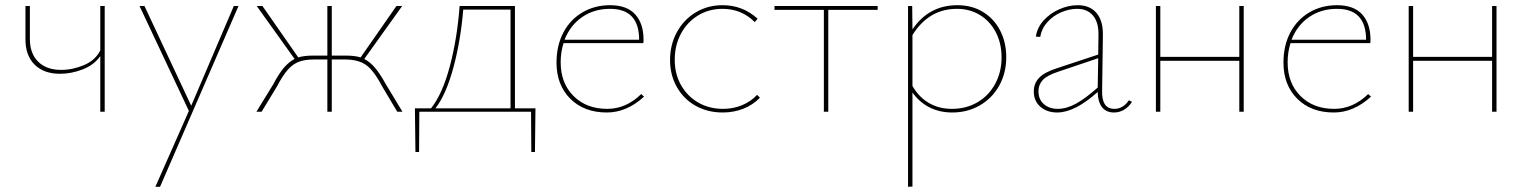

<svg xmlns="http://www.w3.org/2000/svg" viewBox="-20 -430 5874 739"><path d="M383 -407V0H366V-214Q342 -180 298.5 -163Q255 -146 211 -146Q149 -146 113.5 -181Q78 -216 78 -278V-407H95V-280Q95 -224 127 -192.5Q159 -161 215 -161Q260 -161 303.5 -179.5Q347 -198 366 -236V-407Z M898 -407 596 289H578L707 -3L517 -407H536L716 -23L880 -407Z M1529 0H1509L1450 -99Q1418 -160 1388 -180.5Q1358 -201 1309 -201H1257V0H1240V-201H1188Q1154 -201 1131 -192.5Q1108 -184 1088.5 -162.5Q1069 -141 1047 -99L987 0H967L1032 -106Q1053 -146 1072.5 -169Q1092 -192 1114 -203L968 -407H990L1128 -209Q1150 -216 1184 -216H1240V-407H1257V-216H1312Q1346 -216 1368 -209L1506 -407H1528L1382 -203Q1404 -192 1423.5 -169Q1443 -146 1465 -106Z M2039 155H2025L2024 0H1594L1593 155H1579L1577 -13H1639Q1683 -68 1711.5 -175.5Q1740 -283 1749 -407H1962V-13H2041ZM1945 -13V-393H1763Q1753 -273 1725 -169.5Q1697 -66 1656 -13Z M2459 -58Q2392 3 2316 3Q2228 3 2175 -50Q2122 -103 2122 -189Q2122 -255 2148.5 -305Q2175 -355 2222 -382.5Q2269 -410 2328 -410Q2393 -410 2425 -374.5Q2457 -339 2457 -277Q2457 -268 2456 -264H2149Q2138 -229 2138 -190Q2138 -110 2187.5 -60.5Q2237 -11 2317 -11Q2390 -11 2448 -68ZM2153 -277H2440Q2440 -396 2328 -396Q2267 -396 2221 -364.5Q2175 -333 2153 -277Z M2559 -199Q2559 -258 2585.5 -306.5Q2612 -355 2658 -382.5Q2704 -410 2761 -410Q2839 -410 2896 -358L2885 -345Q2834 -396 2761 -396Q2708 -396 2666 -370Q2624 -344 2600.5 -299.5Q2577 -255 2577 -200Q2577 -145 2601.5 -102Q2626 -59 2668 -35Q2710 -11 2763 -11Q2802 -11 2836 -25Q2870 -39 2894 -65L2905 -54Q2878 -26 2841 -11.5Q2804 3 2762 3Q2704 3 2658 -22.5Q2612 -48 2585.5 -94.5Q2559 -141 2559 -199Z M3358 -392H3168V0H3151V-392H2961V-407H3358Z M3853 -210Q3853 -149 3826 -100.5Q3799 -52 3751.5 -24.5Q3704 3 3645 3Q3597 3 3558 -16.5Q3519 -36 3492 -74V288L3475 289V-407H3491L3492 -317Q3555 -410 3665 -410Q3721 -410 3763.5 -384Q3806 -358 3829.5 -312.5Q3853 -267 3853 -210ZM3835 -209Q3835 -263 3813 -305.5Q3791 -348 3752 -372Q3713 -396 3663 -396Q3555 -396 3492 -295V-99Q3517 -56 3555.5 -33.5Q3594 -11 3644 -11Q3699 -11 3742.5 -36.5Q3786 -62 3810.5 -107.5Q3835 -153 3835 -209Z M4337 -38Q4325 -19 4307 -8Q4289 3 4268 3Q4238 3 4222 -17Q4206 -37 4205 -76Q4117 3 4049 3Q4010 3 3984.5 -19Q3959 -41 3959 -78Q3959 -109 3979.5 -130.5Q4000 -152 4047 -167L4207 -220L4208 -294Q4209 -344 4187 -370Q4165 -396 4126 -396Q4096 -396 4065 -383Q4034 -370 4011.5 -345Q3989 -320 3984 -288L3967 -289Q3972 -324 3997 -351.5Q4022 -379 4057.5 -394.5Q4093 -410 4128 -410Q4175 -410 4200.5 -380Q4226 -350 4225 -294L4222 -81Q4220 -11 4269 -11Q4303 -11 4325 -44ZM4051 -11Q4085 -11 4121.5 -31Q4158 -51 4205 -93L4207 -206L4053 -154Q4010 -140 3993.5 -122Q3977 -104 3977 -79Q3977 -47 3998 -29Q4019 -11 4051 -11Z M4767 -407V0H4750V-196H4446V0H4429V-407H4446V-211H4750V-407Z M5257 -58Q5190 3 5114 3Q5026 3 4973 -50Q4920 -103 4920 -189Q4920 -255 4946.5 -305Q4973 -355 5020 -382.5Q5067 -410 5126 -410Q5191 -410 5223 -374.5Q5255 -339 5255 -277Q5255 -268 5254 -264H4947Q4936 -229 4936 -190Q4936 -110 4985.5 -60.5Q5035 -11 5115 -11Q5188 -11 5246 -68ZM4951 -277H5238Q5238 -396 5126 -396Q5065 -396 5019 -364.5Q4973 -333 4951 -277Z M5740 -407V0H5723V-196H5419V0H5402V-407H5419V-211H5723V-407Z"/></svg>

Font: Ysabeau Thin
Style: Regular
Weight: 200
Designer: Christian Thalmann (Catharsis Fonts)
Version: Version 0.003